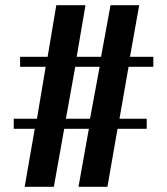

<svg xmlns="http://www.w3.org/2000/svg" viewBox="-20 -720 644 740"><path d="M75 0 114 -223.5H33V-262.5H122.5L156 -462.5H57.5V-501H163.5L197 -700H309.5L275.5 -501H369.5L406 -700H516.5L481 -501H571V-462.5H475.5L440.5 -262.5H545.5V-223.5H433L394 0H282.5L322.5 -223.5H227.5L187.5 0ZM234 -262.5H327L364 -462.5H270Z"/></svg>

Font: Imbue Thin 10pt ExtraBold
Style: Regular
Weight: 800
Version: Version 1.102